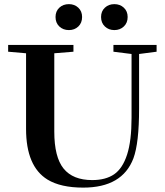

<svg xmlns="http://www.w3.org/2000/svg" viewBox="-20 -876 781 910"><path d="M459 -795.4Q459 -822.8 477.1 -839.6Q495.1 -856.4 522 -856.4Q548.8 -856.4 566.9 -839.6Q585 -822.8 585 -795.4Q585 -767.6 566.9 -750.5Q548.8 -733.4 522 -733.4Q495.1 -733.4 477.1 -750.5Q459 -767.6 459 -795.4ZM306.6 -733.4Q279.3 -733.4 261.2 -750.5Q243.2 -767.6 243.2 -795.4Q243.2 -822.8 261.2 -839.6Q279.3 -856.4 306.6 -856.4Q333 -856.4 351.1 -839.6Q369.1 -822.8 369.1 -795.4Q369.1 -767.6 351.3 -750.5Q333.5 -733.4 306.6 -733.4ZM374.5 13.2Q267.6 13.2 205.1 -24.9Q103.5 -87.4 103.5 -265.1V-623.5L18.6 -630.9V-663.1H328.1V-630.9L237.3 -623.5V-252.4Q237.3 -131.3 281.5 -76.9Q325.7 -22.5 417 -22.5Q481 -22.5 521 -50Q561 -77.6 582.3 -143.1Q603.5 -208.5 603.5 -317.4V-620.1L517.6 -630.9V-663.1H722.2V-630.9L639.2 -620.1V-360.4Q639.2 -198.2 612.3 -125.5Q559.6 13.2 374.5 13.2Z"/></svg>

Font: Elstob 10pt SemiBold
Style: Regular
Weight: 600
Designer: Peter S. Baker
Version: Version 1.015